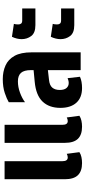

<svg xmlns="http://www.w3.org/2000/svg" viewBox="366 -967 611 1383"><g transform="rotate(-90 671.5 -275.5)"><path d="M188 10Q130 10 101 -20Q72 -50 72 -114V-548H202V-131Q202 -93 229 -93Q241 -93 255 -100L267 -9Q252 1 231.5 5.5Q211 10 188 10ZM450 10Q392 10 363 -20Q334 -50 334 -114V-548H464V-131Q464 -93 491 -93Q503 -93 517 -100L529 -9Q514 1 493.5 5.5Q473 10 450 10Z M729 10Q660 10 623 -31Q586 -72 586 -146Q586 -227 631.5 -274.5Q677 -322 774 -331L858 -339V-357Q858 -408 838 -430Q818 -452 777 -452Q736 -452 695.5 -437Q655 -422 627 -401V-518Q650 -532 693 -546.5Q736 -561 793 -561Q847 -561 891 -541.5Q935 -522 960.5 -476.5Q986 -431 986 -353V0H858V-236L788 -228Q748 -224 731.5 -204Q715 -184 715 -151Q715 -118 729 -102Q743 -86 765 -86Q774 -86 783.5 -88.5Q793 -91 800 -94L810 -5Q777 10 729 10Z M1182 -326Q1126 -326 1103.5 -356Q1081 -386 1081 -425Q1081 -459 1098 -495L1191 -481Q1187 -469 1187 -449Q1187 -436 1193.5 -428.5Q1200 -421 1216 -421H1302V-326ZM1182 -46Q1126 -46 1103.5 -76Q1081 -106 1081 -145Q1081 -179 1098 -215L1191 -201Q1187 -189 1187 -169Q1187 -156 1193.5 -148.5Q1200 -141 1216 -141H1302V-46Z"/></g></svg>

Font: Noto Sans Thai ExtCond
Style: Bold
Weight: 700
Width: 2
Designer: Monotype Design Team
Foundry: Monotype Imaging Inc.
Version: Version 2.002; ttfautohint (v1.8.4.7-5d5b)